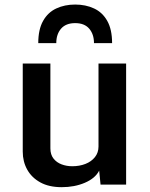

<svg xmlns="http://www.w3.org/2000/svg" viewBox="-20 -796 646 828"><path d="M246.1 11.2Q191.4 11.2 154.1 -9.3Q116.7 -29.8 97.4 -64.5Q78.1 -99.1 78.1 -142.1V-522H197.3V-156.2Q197.3 -129.4 210.7 -112.3Q224.1 -95.2 245.6 -87.2Q267.1 -79.1 291.5 -79.1Q322.8 -79.1 348.4 -89.1Q374 -99.1 389.4 -118.4Q404.8 -137.7 404.8 -164.1V-522H523.9V0H413.6L407.7 -60.1Q390.6 -26.9 345.9 -7.8Q301.3 11.2 246.1 11.2ZM145 -609.9Q145 -668.9 165.8 -705.8Q186.5 -742.7 222.7 -759.5Q258.8 -776.4 304.2 -776.4Q349.6 -776.4 385.7 -759.5Q421.9 -742.7 442.6 -705.8Q463.4 -668.9 463.4 -609.9H385.3Q385.3 -648.4 364.7 -672.4Q344.2 -696.3 304.2 -696.3Q264.2 -696.3 243.4 -672.4Q222.7 -648.4 222.7 -609.9Z"/></svg>

Font: Monda SemiBold
Style: Regular
Weight: 600
Designer: Vernon Adams
Foundry: Vernon Adams
Version: Version 2.200